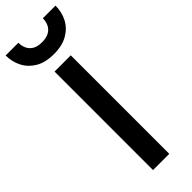

<svg xmlns="http://www.w3.org/2000/svg" viewBox="-334 -948 965 965"><g transform="rotate(-45 149.0 -465.5)"><path d="M88 0V-700H203.5V0ZM148.5 -764Q88.5 -764 49.5 -787Q10.5 -810 -9 -848Q-28.5 -886 -28.5 -931H62Q62 -908.5 70.5 -889.8Q79 -871 98 -859.8Q117 -848.5 148.5 -848.5Q180 -848.5 199.2 -859.8Q218.5 -871 227.2 -889.8Q236 -908.5 236 -931H326Q326 -886 306.5 -848Q287 -810 247.5 -787Q208 -764 148.5 -764Z"/></g></svg>

Font: Overpass SemiBold
Style: Regular
Weight: 600
Designer: Delve Withrington, Dave Bailey, Thomas Jockin
Foundry: Delve Fonts LLC
Version: Version 4.000